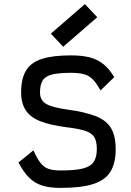

<svg xmlns="http://www.w3.org/2000/svg" viewBox="-20 -902 640 936"><path d="M275 14Q222 14 185.5 2.5Q149 -9 121.5 -36.5Q94 -64 70 -110L143 -169Q160 -131 176.5 -109Q193 -87 216 -79Q239 -71 275 -71Q346 -71 384 -80.5Q422 -90 437 -113Q452 -136 452 -175Q452 -214 439.5 -234Q427 -254 394.5 -264.5Q362 -275 302 -282Q225 -292 176.5 -311Q128 -330 105.5 -364.5Q83 -399 83 -451Q83 -518 106.5 -557.5Q130 -597 183 -614.5Q236 -632 325 -632Q381 -632 418.5 -622Q456 -612 484.5 -589Q513 -566 537 -526L470 -461Q451 -496 433 -514.5Q415 -533 390.5 -540Q366 -547 325 -547Q266 -547 233 -538.5Q200 -530 187.5 -509Q175 -488 175 -451Q175 -413 205 -395.5Q235 -378 308 -368Q396 -356 447.5 -335.5Q499 -315 521.5 -277Q544 -239 544 -175Q544 -106 518 -64.5Q492 -23 433.5 -4.5Q375 14 275 14ZM288 -674 228 -738 394 -882 454 -818Z"/></svg>

Font: Victor Mono SemiBold
Style: Regular
Weight: 600
Monospace: yes
Designer: Rune Bjørnerås
Version: Version 1.561;gftools[0.9.30]